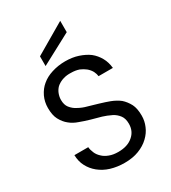

<svg xmlns="http://www.w3.org/2000/svg" viewBox="-223 -1044 1033 1162"><g transform="rotate(-30 293.5 -463.0)"><path d="M529.8 -189.9Q529.8 -152.3 515.1 -118.2Q501 -83.5 471.2 -55.2Q441.4 -26.4 397.9 -9.8Q355.5 6.8 297.9 6.8Q247.1 6.8 202.1 -6.8Q159.2 -20 126 -46.9Q94.2 -72.8 76.2 -107.9Q58.6 -140.6 57.1 -186H153.8Q155.3 -166.5 165 -144Q173.3 -124 191.9 -106.9Q208.5 -90.3 235.8 -80.1Q261.7 -69.8 297.9 -69.8Q363.3 -69.8 400.9 -103Q438 -134.3 438 -186Q438 -222.7 421.9 -244.1Q404.8 -267.1 379.9 -279.8Q346.7 -295.9 318.8 -304.2Q284.2 -313 250 -323.2Q210.9 -334.5 180.2 -346.2Q145 -357.9 120.1 -378.9Q95.2 -398.4 77.1 -432.1Q61 -462.4 61 -513.2Q61 -555.2 78.1 -591.8Q96.7 -629.9 125 -652.8Q155.3 -678.7 198.2 -691.9Q243.2 -706.1 292 -706.1Q341.8 -706.1 381.8 -692.9Q424.3 -678.7 453.1 -657.2Q482.4 -633.8 501 -600.1Q518.6 -568.8 522.9 -526.9H422.9Q421.4 -542.5 412.1 -562Q401.9 -580.6 384.8 -595.2Q366.2 -609.9 344.2 -619.1Q318.8 -627.9 288.1 -627.9Q259.8 -629.4 235.8 -622.1Q212.9 -615.7 192.9 -601.1Q176.3 -588.9 165 -565.9Q153.8 -541 153.8 -516.1Q153.8 -481.4 169.9 -460.9Q188.5 -437.5 212.9 -425.8Q240.2 -410.2 272.9 -401.9Q284.7 -398.4 307.6 -391.8Q330.6 -385.3 341.8 -381.8Q384.3 -369.1 411.1 -358.9Q446.3 -345.2 472.2 -325.2Q497.1 -303.2 514.2 -271Q529.8 -240.2 529.8 -189.9ZM175.8 -740.2V-808.1L389.2 -933.1V-854Z"/></g></svg>

Font: PoppinsZ
Style: Regular
Weight: 400
Designer: Ninad Kale (Devanagari), Jonny Pinhorn (Latin)
Foundry: Indian Type Foundry
Version: Version 3.002;FEAKit 1.0